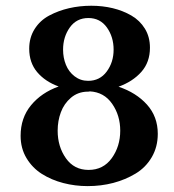

<svg xmlns="http://www.w3.org/2000/svg" viewBox="-20 -632 591 652"><path d="M515.8 -177.5Q515.8 -133.3 495.4 -98.3Q475 -63.3 440.4 -42.5Q405.8 -21.7 364.6 -10.8Q323.3 0 277.5 0Q235 0 195 -10.4Q155 -20.8 122.5 -41.2Q90 -61.7 70 -95Q50 -128.3 50 -170.8Q50 -231.7 85.4 -274.6Q120.8 -317.5 179.2 -338.3Q133.3 -355 106.2 -387.1Q79.2 -419.2 79.2 -466.7Q79.2 -504.2 97.5 -533.3Q115.8 -562.5 147.1 -579.2Q178.3 -595.8 214.6 -604.2Q250.8 -612.5 290 -612.5Q328.3 -612.5 362.9 -604.2Q397.5 -595.8 426.2 -579.2Q455 -562.5 472.1 -534.6Q489.2 -506.7 489.2 -470Q489.2 -420.8 460 -387.9Q430.8 -355 382.5 -337.5Q442.5 -317.5 479.2 -276.7Q515.8 -235.8 515.8 -177.5ZM279.2 -357.5Q319.2 -357.5 342.5 -389.2Q365.8 -420.8 365.8 -463.3Q365.8 -506.7 342.9 -538.8Q320 -570.8 280 -570.8Q240 -570.8 217.1 -538.8Q194.2 -506.7 194.2 -463.3Q194.2 -435.8 203.8 -412.1Q213.3 -388.3 233.3 -372.9Q253.3 -357.5 279.2 -357.5ZM276.7 -320.8Q244.2 -320 220.8 -300Q197.5 -280 186.7 -250.8Q175.8 -221.7 175.8 -188.3Q175.8 -134.2 203.8 -94.6Q231.7 -55 280.8 -55Q330.8 -55 359.6 -95Q388.3 -135 388.3 -188.3Q388.3 -240 360.8 -279.6Q333.3 -319.2 285 -321.7Q282.5 -320.8 279.2 -320.8Q278.3 -320.8 276.7 -320.8Z"/></svg>

Font: Chomsky
Style: Regular
Weight: 400
Version: Version 2.3